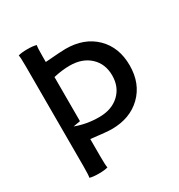

<svg xmlns="http://www.w3.org/2000/svg" viewBox="-148 -704 755 808"><g transform="rotate(-30 230.0 -300.0)"><path d="M59.1 -58.1V-542Q59.1 -588.4 56.2 -597.2Q70.8 -602.1 100.1 -602.1Q129.4 -602.1 144 -597.2Q141.1 -588.4 141.1 -542V-516.6Q220.2 -522.9 240.2 -522.9Q330.6 -522.9 385.3 -469.5Q439.9 -416 439.9 -328.1Q439.9 -240.2 385 -186.5Q330.1 -132.8 240.2 -132.8Q218.3 -132.8 141.1 -142.1V-58.1Q141.1 -11.7 144 -2.9Q129.4 2 100.1 2Q70.8 2 56.2 -2.9Q59.1 -11.7 59.1 -58.1ZM141.1 -229 106.9 -223.1Q159.7 -203.1 220.2 -203.1Q281.2 -203.1 318.1 -237.5Q355 -272 355 -328.1Q355 -384.3 318.1 -418.7Q281.2 -453.1 220.2 -453.1Q182.6 -453.1 141.1 -443.4Z"/></g></svg>

Font: Nikodecs
Style: Medium
Weight: 500
Version: Version 0.29